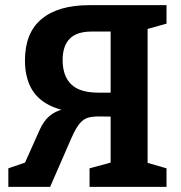

<svg xmlns="http://www.w3.org/2000/svg" viewBox="-20 -724 701 744"><path d="M625.3 0H327V-71.7L427.7 -99L408.7 -70.3V-292.3L432.3 -272L368.7 -272.7Q342 -273.3 323.2 -268.5Q304.3 -263.7 289 -245.7Q273.7 -227.7 256.3 -188L174.3 0H12.3V-71.7L101.3 -102.3L69.3 -76.7L133 -219.3Q148.7 -255 171.5 -274.3Q194.3 -293.7 227.3 -301.2Q260.3 -308.7 306.7 -307.7L302.3 -286.3Q220.7 -291 170.8 -316.5Q121 -342 98.8 -386.2Q76.7 -430.3 76.7 -489.3Q76.7 -597 141.3 -650.5Q206 -704 326 -704H625.3V-632.3L526.3 -604.7L552 -631.3V-70.3L533.7 -98.3L625.3 -71.7ZM408.7 -342.7V-624L432.3 -601.7H334.7Q277.3 -601.7 250 -573.8Q222.7 -546 222.7 -491Q222.7 -430.3 255.5 -397.7Q288.3 -365 361 -365H432.3Z"/></svg>

Font: Bitter Thin
Style: Regular
Weight: 100
Designer: Sol Matas, and Bitter project Authors
Foundry: Sol Matas
Version: Version 2.002